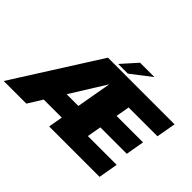

<svg xmlns="http://www.w3.org/2000/svg" viewBox="-202 -1127 1437 1437"><g transform="rotate(45 516.0 -409.0)"><path d="M377 -675H1082.5L1055 -521H750L731 -412.5H1011L985.5 -266H705.5L685.5 -154H990.5L963.5 0H430L450 -113.5H259L188.5 0H-51ZM476 -263 525 -541 352 -263ZM574 -818.5H726L567 -696H464.5Z"/></g></svg>

Font: Rudi
Style: Regular
Weight: 400
Italic angle: -10°
Designer: Tyler Finck
Foundry: Etcetera Type Company
Version: Version 1.111; ttfautohint (v1.8.4)